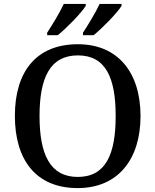

<svg xmlns="http://www.w3.org/2000/svg" viewBox="-20 -951 794 981"><path d="M404 -784V-771H458C503 -807 580 -886 601 -921V-931H489C468 -886 432 -827 404 -784ZM221 -784V-771H275C320 -807 397 -886 418 -921V-931H306C285 -886 249 -827 221 -784ZM377 10C583 10 698 -137 698 -358C698 -580 583 -725 378 -725C161 -725 56 -580 56 -359C56 -137 161 10 377 10ZM377 -47C236 -47 182 -162 182 -358C182 -554 236 -668 378 -668C520 -668 571 -554 571 -358C571 -162 520 -47 377 -47Z"/></svg>

Font: Noto Serif Yezidi Medium
Style: Regular
Weight: 500
Designer: Dalton Maag Ltd
Foundry: Dalton Maag Ltd
Version: Version 1.001